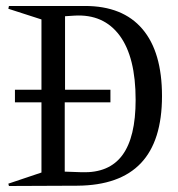

<svg xmlns="http://www.w3.org/2000/svg" viewBox="-20 -620 593 640"><path d="M348.1 -320.8V-278.8H195.8V-47.9L252.9 -45.9Q343.8 -43 387.9 -102.8Q432.1 -162.6 432.1 -287.1Q432.1 -429.7 378.7 -501.7Q325.2 -573.7 228 -567.9L196.8 -565.9V-320.8ZM7.8 -7.8 118.2 -44.9V-278.8H29.8V-320.8H118.2V-555.2L7.8 -590.8L9.8 -600.1H263.2Q389.2 -600.1 454.6 -523.4Q520 -446.8 520 -299.8Q520 -150.4 449.7 -76.2Q379.4 -2 237.8 -1L9.8 0Z"/></svg>

Font: Halibut Cnd
Style: Regular
Weight: 400
Width: 3
Designer: Matteo Maggi
Foundry: Collletttivo
Version: Version 3.080 | FøM Fix